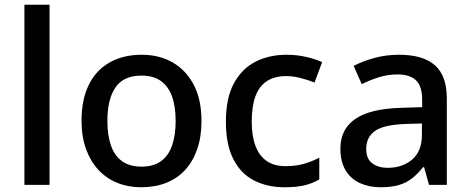

<svg xmlns="http://www.w3.org/2000/svg" viewBox="-20 -780 1985 810"><path d="M189 0H83V-760H189Z M830 -270Q830 -203 812 -151Q794 -99 761 -63Q728 -27 681 -8.5Q634 10 575 10Q521 10 475 -8.5Q429 -27 395.5 -63Q362 -99 343 -151Q324 -203 324 -271Q324 -360 354.5 -422Q385 -484 442.5 -516.5Q500 -549 578 -549Q652 -549 708.5 -516.5Q765 -484 797.5 -422Q830 -360 830 -270ZM433 -270Q433 -210 448 -166.5Q463 -123 495 -100Q527 -77 577 -77Q627 -77 659 -100Q691 -123 706 -166.5Q721 -210 721 -270Q721 -332 705.5 -374Q690 -416 658.5 -438.5Q627 -461 576 -461Q501 -461 467 -411Q433 -361 433 -270Z M1181 10Q1107 10 1051 -19Q995 -48 964 -109.5Q933 -171 933 -266Q933 -366 966.5 -428Q1000 -490 1057.5 -519.5Q1115 -549 1189 -549Q1234 -549 1273.5 -539.5Q1313 -530 1339 -518L1307 -432Q1279 -443 1247.5 -451Q1216 -459 1188 -459Q1138 -459 1105.5 -437.5Q1073 -416 1057.5 -373.5Q1042 -331 1042 -267Q1042 -206 1058 -164Q1074 -122 1105.5 -100.5Q1137 -79 1184 -79Q1229 -79 1263 -89Q1297 -99 1327 -115V-23Q1298 -6 1264 2Q1230 10 1181 10Z M1663 -549Q1765 -549 1815 -504.5Q1865 -460 1865 -365V0H1790L1769 -75H1765Q1742 -46 1717.5 -27Q1693 -8 1661.5 1Q1630 10 1585 10Q1537 10 1498.5 -7.5Q1460 -25 1438 -61.5Q1416 -98 1416 -153Q1416 -235 1478.5 -278Q1541 -321 1669 -325L1761 -328V-358Q1761 -418 1734 -442Q1707 -466 1658 -466Q1616 -466 1578 -454Q1540 -442 1506 -425L1472 -502Q1510 -522 1559.5 -535.5Q1609 -549 1663 -549ZM1688 -257Q1596 -253 1560.5 -226.5Q1525 -200 1525 -152Q1525 -110 1550.5 -91Q1576 -72 1615 -72Q1678 -72 1719 -107Q1760 -142 1760 -212V-259Z"/></svg>

Font: Noto Sans Armenian Medium
Style: Regular
Weight: 500
Designer: Monotype Design Team
Foundry: Monotype Imaging Inc.
Version: Version 2.007